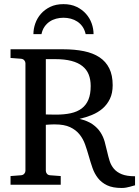

<svg xmlns="http://www.w3.org/2000/svg" viewBox="-20 -915 689 951"><path d="M429.2 -488.8Q429.2 -521 419.4 -545.7Q409.7 -570.3 388.4 -587.4Q367.2 -604.5 333.7 -613.3Q300.3 -622.1 252.9 -622.1H207V-348.1Q208 -348.1 213.9 -347.9Q219.7 -347.7 227.3 -347.7Q234.9 -347.7 242.9 -347.4Q251 -347.2 256.8 -347.2Q298.3 -347.2 330.6 -354.2Q362.8 -361.3 384.8 -377.9Q406.7 -394.5 418 -421.6Q429.2 -448.7 429.2 -488.8ZM648.9 2.9Q645.5 3.4 639.2 5.4Q632.8 7.3 624 9.8Q615.2 12.2 604.7 14.2Q594.2 16.1 583 16.1Q538.1 16.1 510.3 2.7Q482.4 -10.7 465.1 -33Q447.8 -55.2 438 -83.5Q428.2 -111.8 419.9 -141.4Q411.6 -170.9 401.6 -199.2Q391.6 -227.5 373.5 -249.8Q355.5 -272 326.7 -285.4Q297.9 -298.8 252 -298.8Q244.1 -298.8 236.3 -298.6Q228.5 -298.3 222.4 -297.9Q216.3 -297.4 211.9 -297.1Q207.5 -296.9 207 -296.9V-68.8Q207 -61.5 212.2 -54.7Q217.3 -47.9 228 -46.9L280.8 -43V0H32.2V-43L84 -46.9Q94.7 -47.9 100.3 -54.7Q106 -61.5 106 -68.8V-602.1Q106 -609.4 100.3 -616.2Q94.7 -623 84 -624L32.2 -627.9V-670.9H293Q350.1 -670.9 395.5 -661.6Q440.9 -652.3 472.7 -631.3Q504.4 -610.4 521.2 -576.4Q538.1 -542.5 538.1 -493.2Q538.1 -453.6 524.4 -425.3Q510.7 -397 488 -377.4Q465.3 -357.9 435.5 -345.7Q405.8 -333.5 374 -326.2Q414.6 -316.4 439 -299.1Q463.4 -281.7 477.5 -259.8Q491.7 -237.8 498.5 -213.1Q505.4 -188.5 510.7 -164.3Q516.1 -140.1 522.9 -118.2Q529.8 -96.2 544.2 -79.1Q558.6 -62 583.3 -52Q607.9 -42 648.9 -42ZM404.3 -746.1Q399.4 -767.6 388.7 -783Q377.9 -798.3 363 -808.1Q348.1 -817.9 330.6 -822.5Q313 -827.1 294.4 -827.1Q275.9 -827.1 258.3 -822.5Q240.7 -817.9 226.1 -808.1Q211.4 -798.3 200.7 -783Q189.9 -767.6 185.5 -746.1H145.5Q145.5 -772.5 154.8 -798.8Q164.1 -825.2 182.6 -846.4Q201.2 -867.7 229 -881.1Q256.8 -894.5 294.4 -894.5Q331.5 -894.5 359.4 -881.1Q387.2 -867.7 406 -846.4Q424.8 -825.2 434.1 -798.8Q443.4 -772.5 443.4 -746.1Z"/></svg>

Font: Charis SIL Viet
Style: Regular
Weight: 400
Foundry: SIL International
Version: Version 5.000